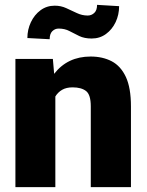

<svg xmlns="http://www.w3.org/2000/svg" viewBox="-20 -771 604 791"><path d="M279.3 -411.1Q253.4 -411.1 236.1 -401.1Q218.8 -391.1 208 -373.5V0H43.5V-528.3H197.8L203.1 -466.8Q258.3 -538.1 353.5 -538.1Q402.8 -538.1 440.2 -518.6Q477.5 -499 498.5 -454.1Q519.5 -409.2 519.5 -332.5V0H354V-333Q354 -380.9 334.5 -396Q314.9 -411.1 279.3 -411.1ZM379.9 -751 470.7 -745.6Q470.7 -710 456.3 -679.7Q441.9 -649.4 416.5 -630.9Q391.1 -612.3 357.9 -612.3Q327.6 -612.3 306.4 -622.6Q285.2 -632.8 265.9 -643.1Q246.6 -653.3 221.7 -653.3Q206.5 -653.3 195.6 -642.6Q184.6 -631.8 184.6 -609.4L92.8 -614.3Q92.8 -648.9 107.2 -679.4Q121.6 -710 147 -728.8Q172.4 -747.6 205.6 -747.6Q231 -747.6 252.9 -737.5Q274.9 -727.5 296.4 -717.3Q317.9 -707 341.3 -707Q356.9 -707 368.4 -717.8Q379.9 -728.5 379.9 -751Z"/></svg>

Font: Vazirmatn RD Black
Style: Regular
Weight: 900
Designer: Saber Rastikerdar
Foundry: Saber Rastikerdar
Version: Version 32.102